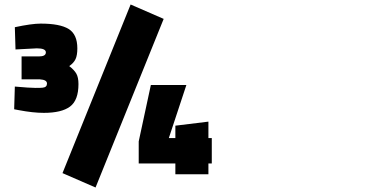

<svg xmlns="http://www.w3.org/2000/svg" viewBox="-20 -775 1690 854"><path d="M760 0V-48H597V-146L651 -397H809L731 -161H760V-216L907 -234V-161H922V-48H907V0ZM258 -5 561 -755 708 -691 405 59ZM158 -422H76V-524H153Q184 -524 184 -542Q184 -560 144 -560L49 -555L46 -654Q121 -670 161 -670Q247 -670 285.5 -646Q324 -622 324 -560Q324 -529 316 -512Q308 -495 288 -481Q310 -464 319.5 -447.5Q329 -431 329 -401Q329 -329 291.5 -301Q254 -273 175 -273Q127 -273 64 -285L43 -289L46 -390Q113 -384 138 -384Q163 -384 170 -385Q189 -387 189 -403.5Q189 -420 158 -422Z"/></svg>

Font: Titillium Web Black
Style: Regular
Weight: 900
Version: Version 1.002;PS 35.000;hotconv 1.0.70;makeotf.lib2.5.55311